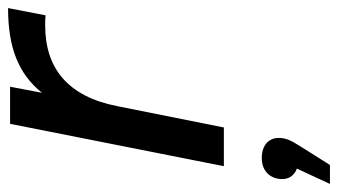

<svg xmlns="http://www.w3.org/2000/svg" viewBox="-206 -374 838 476"><g transform="rotate(-90 213.0 -136.0)"><path d="M221 -451 236 -530H144L39 0H135L188 -265C212 -387 282 -443 388 -443C398 -443 404 -443 413 -442L431 -535C336 -535 269 -511 221 -451ZM59 94C26 94 7 116 7 145C7 161 16 175 33 181L-5 263H42L88 190C104 165 109 153 109 136C109 112 92 94 59 94Z"/></g></svg>

Font: AWKNG-Font Medium
Style: Italic
Weight: 500
Italic angle: -11.3°
Designer: Awakening Church
Foundry: Awakening Church
Version: Version 1.700;PS 001.700;hotconv 1.0.88;makeotf.lib2.5.64775